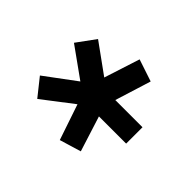

<svg xmlns="http://www.w3.org/2000/svg" viewBox="-94 -845 614 614"><g transform="rotate(45 212.5 -538.5)"><path d="M190 -478 231 -357 304 -379 266 -499H389V-573H266L304 -695L229 -720L190 -599L89 -672L43 -609L145 -536L40 -458L87 -399Z"/></g></svg>

Font: Online Auction - Bold
Style: Bold
Weight: 500
Designer: Mohamed Mostafa, the designer of Online Auction
Foundry: Kief Type Foundry
Version: ""